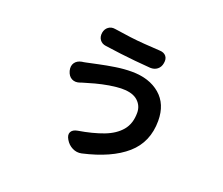

<svg xmlns="http://www.w3.org/2000/svg" viewBox="-118 -824 1236 1066"><g transform="rotate(20 500.0 -291.0)"><path d="M667 -252Q667 -294 636.5 -321.5Q606 -349 547 -349Q510 -349 469 -342Q428 -335 390.5 -325Q353 -315 328 -307Q324 -306 319.5 -304.5Q315 -303 313 -302Q285 -292 264 -303Q243 -314 235 -343Q228 -371 241 -390Q254 -409 282 -414Q286 -414 290 -415Q294 -416 301 -417Q330 -423 374 -432.5Q418 -442 467 -449.5Q516 -457 561 -457Q665 -457 728.5 -403Q792 -349 792 -250Q792 -124 705 -48Q618 28 454 65Q426 71 400 58Q374 45 359 19Q344 -6 353 -23.5Q362 -41 390 -46Q475 -60 537 -83.5Q599 -107 633 -147.5Q667 -188 667 -252ZM332 -604Q336 -627 353 -639.5Q370 -652 393 -648Q445 -640 488 -634.5Q531 -629 574 -626Q617 -623 667 -620Q692 -619 704.5 -603.5Q717 -588 712 -562Q708 -538 691 -524.5Q674 -511 649 -512Q599 -516 556 -520Q513 -524 469.5 -529.5Q426 -535 376 -542Q353 -545 340.5 -562Q328 -579 332 -604Z"/></g></svg>

Font: Chiron GoRound TC
Style: Bold
Weight: 700
Designer: Ryoko NISHIZUKA 西塚涼子 (kana, bopomofo & ideographs); Paul D. Hunt (Latin, Greek & Cyrillic); Sandoll Communications 산돌커뮤니
Foundry: Adobe
Version: Version 1.000;hotconv 1.1.1;makeotfexe 2.6.0